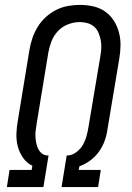

<svg xmlns="http://www.w3.org/2000/svg" viewBox="-20 -763 540 783"><path d="M8 0 19 -70H109L112 -87Q89 -98 74 -119.5Q59 -141 52.5 -166Q46 -191 47 -218.5Q48 -246 53 -273L100 -559Q104 -583 112 -607Q120 -631 133.5 -653Q147 -675 166.5 -693Q186 -711 209 -722.5Q232 -734 256.5 -738.5Q281 -743 305 -743Q334 -743 360.5 -737Q387 -731 408.5 -716Q430 -701 444 -679Q458 -657 465 -631Q472 -605 471.5 -577Q471 -549 466 -521L418 -234Q415 -211 406.5 -188Q398 -165 383.5 -144.5Q369 -124 348 -108.5Q327 -93 304 -85L301 -70H391L380 0H231L252 -129H257Q275 -130 292 -143Q309 -156 318.5 -173Q328 -190 333 -208.5Q338 -227 341 -246L389 -532Q392 -549 393 -565.5Q394 -582 391 -598Q388 -614 382 -628.5Q376 -643 364.5 -653.5Q353 -664 337.5 -668.5Q322 -673 305 -673Q282 -673 258 -664Q234 -655 216.5 -636.5Q199 -618 190 -594.5Q181 -571 177 -548L130 -262Q128 -248 126 -234.5Q124 -221 124.5 -207.5Q125 -194 127.5 -181Q130 -168 135.5 -156.5Q141 -145 151 -137Q161 -129 175 -129H178L157 0Z"/></svg>

Font: Iosevka Term Curly
Style: Italic
Weight: 400
Italic angle: -9°
Designer: Belleve Invis
Foundry: Belleve Invis
Version: Version 32.3.0